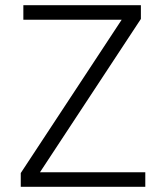

<svg xmlns="http://www.w3.org/2000/svg" viewBox="-20 -720 640 740"><path d="M60 0H540V-56H134L523 -647V-700H70V-644H449L60 -53Z"/></svg>

Font: CommitMonoV143 ExtLt
Style: Regular
Weight: 200
Monospace: yes
Designer: Eigil Nikolajsen
Foundry: Eigil Nikolajsen
Version: Version 1.143